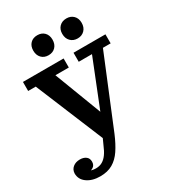

<svg xmlns="http://www.w3.org/2000/svg" viewBox="-216 -821 1022 1141"><g transform="rotate(-30 294.5 -251.0)"><path d="M132 152Q157 152 176 141Q195 130 210 109Q225 88 238 56L294 -67L306 -87L450 -448H359V-510H578V-448H525L329 29Q305 86 278.5 125.5Q252 165 216.5 185.5Q181 206 131 206ZM278 69 64 -448H12V-510H291V-448H199L336 -89ZM74 58Q99 58 115 70Q131 82 131 105Q131 129 114 140Q97 151 71 152L70 121Q76 137 92.5 144.5Q109 152 132 152L131 206Q76 206 41 181Q6 156 6 115Q7 89 26 73.5Q45 58 74 58ZM424 -571Q394 -571 375.5 -590Q357 -609 357 -640Q357 -671 375.5 -689.5Q394 -708 424 -708Q453 -708 471.5 -689.5Q490 -671 490 -640Q490 -609 471.5 -590Q453 -571 424 -571ZM224 -571Q194 -571 176 -590Q158 -609 158 -640Q158 -671 176 -689.5Q194 -708 224 -708Q254 -708 272 -689.5Q290 -671 290 -640Q290 -609 272 -590Q254 -571 224 -571Z"/></g></svg>

Font: Montagu Slab 120pt Medium
Style: Regular
Weight: 500
Designer: Florian Karsten
Foundry: Florian Karsten
Version: Version 1.000